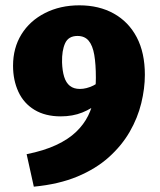

<svg xmlns="http://www.w3.org/2000/svg" viewBox="-20 -690 600 721"><path d="M208 -253Q150 -253 109.5 -277.5Q69 -302 49 -345.5Q29 -389 29 -443Q29 -510 60.5 -561Q92 -612 149 -641Q206 -670 278 -670Q352 -670 407.5 -639Q463 -608 493.5 -550Q524 -492 524 -409Q524 -358 510.5 -302.5Q497 -247 467 -195Q437 -143 388.5 -99.5Q340 -56 270.5 -27Q201 2 107 11L80 -111Q145 -124 191 -145.5Q237 -167 266 -195Q295 -223 311 -255.5Q327 -288 333.5 -324.5Q340 -361 340 -398Q340 -449 334 -484Q328 -519 313 -537Q298 -555 271 -555Q237 -555 224.5 -527.5Q212 -500 213 -456Q214 -424 221 -401.5Q228 -379 242.5 -367.5Q257 -356 280 -356Q304 -356 330 -368.5Q356 -381 377 -407L406 -362Q384 -332 354.5 -307Q325 -282 289 -267.5Q253 -253 208 -253Z"/></svg>

Font: Ysabeau Infant Black
Style: Regular
Weight: 900
Designer: Christian Thalmann (Catharsis Fonts)
Version: Version 2.001;gftools[0.9.30]; featfreeze: ss01,ss02,lnum